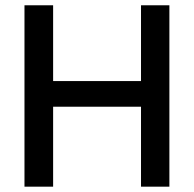

<svg xmlns="http://www.w3.org/2000/svg" viewBox="-20 -700 727 720"><path d="M71.8 0V-680.2H179.2V-396H508.8V-680.2H615.2V0H508.8V-299.8H179.2V0Z"/></svg>

Font: TASA Orbiter Text Medium
Style: Regular
Weight: 500
Designer: Weizhong Zhang
Version: Version 1.000;Glyphs 3.1.2 (3151)